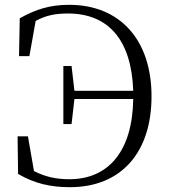

<svg xmlns="http://www.w3.org/2000/svg" viewBox="-20 -762 707 797"><path d="M243 -247H277L289 -351H533C530 -133 429 -18 268 -18C214 -18 167 -28 121 -52L96 -196H53L55 -40C124 0 190 15 270 15C484 15 609 -130 609 -362C609 -599 476 -742 267 -742C189 -742 129 -724 62 -686L59 -529H102L128 -675C168 -697 207 -706 262 -706C430 -706 526 -596 533 -385H289L277 -488H243Z"/></svg>

Font: Noto Serif TC Light
Style: Regular
Weight: 300
Designer: Ryoko NISHIZUKA 西塚涼子 (kana & ideographs); Frank Grießhammer (Latin, Greek & Cyrillic); Wenlong ZHANG 张文龙 (bopomofo); San
Foundry: Adobe
Version: Version 2.001;hotconv 1.1.0;makeotfexe 2.6.0